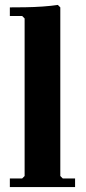

<svg xmlns="http://www.w3.org/2000/svg" viewBox="-20 -760 350 780"><path d="M20 0V-35H70L80 -45V-685L70 -695H20V-730Q46 -730 82 -730.5Q118 -731 153.5 -733.5Q189 -736 215 -740L225 -730V-45L235 -35H285V0Z"/></svg>

Font: Brygada 1918
Style: Regular
Weight: 400
Designer: Mateusz Machalski | Borys Kosmynka | Przemek Hoffer
Foundry: NIEPODLEGLA 2018
Version: Version 3.006